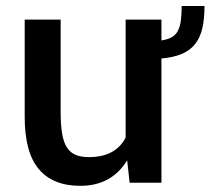

<svg xmlns="http://www.w3.org/2000/svg" viewBox="-20 -592 682 622"><path d="M240 10Q151.5 10 105.8 -44Q60 -98 60 -213.5V-528.5H176.5V-230Q176.5 -189 181 -160.8Q185.5 -132.5 196.2 -115.2Q207 -98 224.5 -90.5Q242 -83 268 -83Q354 -83 387 -146V-528.5H503V-461Q523 -464 536 -471.2Q549 -478.5 556 -491.8Q563 -505 565.8 -524.8Q568.5 -544.5 568.5 -572.5H642.5Q642.5 -531 635.5 -500.5Q628.5 -470 612.2 -449.5Q596 -429 569.2 -417.5Q542.5 -406 503 -402.5V0H400L392 -72H391.5Q341 10 240 10Z"/></svg>

Font: Roberto Sans Medium
Style: Regular
Weight: 500
Designer: Google (font) & Cristiano Sobral (main changes)
Version: Version 1.000;October 12, 2021;FontCreator 14.0.0.2814 64-bi